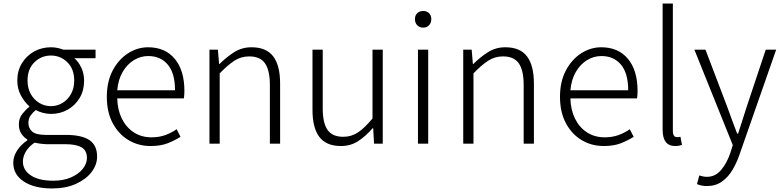

<svg xmlns="http://www.w3.org/2000/svg" viewBox="-20 -815 4436 1089"><path d="M274.9 253.9Q175.3 253.9 115.2 214.6Q55.2 175.3 55.2 107.9Q55.2 72.8 76.7 39.3Q98.1 5.9 134.8 -19V-23.9Q114.7 -36.1 100.8 -57.4Q86.9 -78.6 86.9 -109.9Q86.9 -144.5 107.4 -169.9Q127.9 -195.3 146 -209V-212.9Q120.6 -233.9 99.4 -272Q78.1 -310.1 78.1 -357.9Q78.1 -413.6 104 -456.1Q129.9 -498.5 173.1 -522.7Q216.3 -546.9 269 -546.9Q290.5 -546.9 308.8 -542.5Q327.1 -538.1 339.8 -533.2H522V-484.9H401.9Q425.8 -463.9 441.4 -430.7Q457 -397.5 457 -356.9Q457 -301.8 431.9 -259.5Q406.7 -217.3 364 -193.1Q321.3 -168.9 269 -168.9Q247.1 -168.9 224.1 -174.8Q201.2 -180.7 183.1 -190.9Q166.5 -177.7 153.8 -160.2Q141.1 -142.6 141.1 -117.2Q141.1 -88.4 162.1 -69.1Q183.1 -49.8 241.2 -49.8H353Q443.8 -49.8 487.3 -20.3Q530.8 9.3 530.8 73.2Q530.8 119.6 499.3 160.9Q467.8 202.1 410.4 228Q353 253.9 274.9 253.9ZM269 -212.9Q304.2 -212.9 334.2 -231Q364.3 -249 382.6 -281.7Q400.9 -314.5 400.9 -357.9Q400.9 -423.8 362.1 -461.9Q323.2 -500 269 -500Q214.4 -500 175.3 -461.9Q136.2 -423.8 136.2 -357.9Q136.2 -314.5 154.5 -281.7Q172.9 -249 203.1 -231Q233.4 -212.9 269 -212.9ZM282.2 210Q339.8 210 382.8 191.2Q425.8 172.4 449.5 142.6Q473.1 112.8 473.1 81.1Q473.1 38.1 442.1 20.5Q411.1 2.9 352.1 2.9H243.2Q233.9 2.9 215.1 0.7Q196.3 -1.5 175.8 -5.9Q141.6 18.1 125.7 46.1Q109.9 74.2 109.9 101.1Q109.9 149.9 155 179.9Q200.2 210 282.2 210Z M834 13.2Q765.1 13.2 709 -20.3Q652.8 -53.7 619.4 -116.2Q585.9 -178.7 585.9 -266.1Q585.9 -352.5 619.4 -415.5Q652.8 -478.5 706.3 -512.7Q759.8 -546.9 819.8 -546.9Q916.5 -546.9 971.2 -481.4Q1025.9 -416 1025.9 -298.8Q1025.9 -276.4 1022.9 -256.8H645Q646.5 -191.9 671.1 -142.1Q695.8 -92.3 739 -64.2Q782.2 -36.1 839.8 -36.1Q882.3 -36.1 917 -48.6Q951.7 -61 981.9 -82L1003.9 -39.1Q971.7 -18.6 931.6 -2.7Q891.6 13.2 834 13.2ZM645 -303.2H972.7Q972.7 -399.9 931.6 -448.5Q890.6 -497.1 820.8 -497.1Q777.3 -497.1 739.3 -473.9Q701.2 -450.7 675.8 -407.2Q650.4 -363.8 645 -303.2Z M1168 0V-533.2H1215.8L1222.7 -452.1H1225.1Q1265.1 -491.7 1308.6 -519.3Q1352.1 -546.9 1406.7 -546.9Q1490.2 -546.9 1529.5 -495.4Q1568.8 -443.8 1568.8 -340.8V0H1510.7V-333Q1510.7 -416 1483.2 -455.6Q1455.6 -495.1 1394 -495.1Q1347.2 -495.1 1309.8 -470.9Q1272.5 -446.8 1226.1 -398.9V0Z M1913.6 13.2Q1830.6 13.2 1791.5 -38.1Q1752.4 -89.4 1752.4 -191.9V-533.2H1810.5V-199.2Q1810.5 -117.2 1837.9 -78.1Q1865.2 -39.1 1926.8 -39.1Q1973.1 -39.1 2010.5 -64Q2047.9 -88.9 2092.8 -143.1V-533.2H2150.9V0H2101.6L2096.7 -87.9H2093.8Q2054.7 -43 2012 -14.9Q1969.2 13.2 1913.6 13.2Z M2350.6 0V-533.2H2408.7V0ZM2380.4 -658.2Q2360.4 -658.2 2346.9 -671.4Q2333.5 -684.6 2333.5 -707Q2333.5 -728 2346.9 -740.5Q2360.4 -752.9 2380.4 -752.9Q2399.9 -752.9 2413.1 -740.5Q2426.3 -728 2426.3 -707Q2426.3 -684.6 2413.1 -671.4Q2399.9 -658.2 2380.4 -658.2Z M2607.4 0V-533.2H2655.3L2662.1 -452.1H2664.6Q2704.6 -491.7 2748 -519.3Q2791.5 -546.9 2846.2 -546.9Q2929.7 -546.9 2969 -495.4Q3008.3 -443.8 3008.3 -340.8V0H2950.2V-333Q2950.2 -416 2922.6 -455.6Q2895 -495.1 2833.5 -495.1Q2786.6 -495.1 2749.3 -470.9Q2711.9 -446.8 2665.5 -398.9V0Z M3404.3 13.2Q3335.4 13.2 3279.3 -20.3Q3223.1 -53.7 3189.7 -116.2Q3156.2 -178.7 3156.2 -266.1Q3156.2 -352.5 3189.7 -415.5Q3223.1 -478.5 3276.6 -512.7Q3330.1 -546.9 3390.1 -546.9Q3486.8 -546.9 3541.5 -481.4Q3596.2 -416 3596.2 -298.8Q3596.2 -276.4 3593.3 -256.8H3215.3Q3216.8 -191.9 3241.5 -142.1Q3266.1 -92.3 3309.3 -64.2Q3352.5 -36.1 3410.2 -36.1Q3452.6 -36.1 3487.3 -48.6Q3522 -61 3552.2 -82L3574.2 -39.1Q3542 -18.6 3502 -2.7Q3461.9 13.2 3404.3 13.2ZM3215.3 -303.2H3543Q3543 -399.9 3502 -448.5Q3460.9 -497.1 3391.1 -497.1Q3347.7 -497.1 3309.6 -473.9Q3271.5 -450.7 3246.1 -407.2Q3220.7 -363.8 3215.3 -303.2Z M3809.1 13.2Q3738.3 13.2 3738.3 -79.1V-794.9H3796.4V-73.2Q3796.4 -37.1 3820.3 -37.1Q3823.2 -37.1 3827.1 -37.4Q3831.1 -37.6 3839.4 -39.1L3848.1 6.8Q3840.8 9.3 3832 11.2Q3823.2 13.2 3809.1 13.2Z M3990.2 240.2Q3957 240.2 3933.1 229L3946.3 180.2Q3954.6 183.1 3966.3 185.5Q3978 188 3989.3 188Q4037.1 188 4069.8 149.4Q4102.5 110.8 4122.1 53.2L4136.2 7.8L3918.5 -533.2H3981.4L4105.5 -207Q4118.2 -172.4 4132.6 -132.6Q4147 -92.8 4161.1 -57.1H4166.5Q4178.2 -92.8 4190.7 -132.6Q4203.1 -172.4 4214.4 -207L4323.2 -533.2H4382.3L4174.3 62Q4158.7 107.9 4134.5 148.7Q4110.4 189.5 4074.7 214.8Q4039.1 240.2 3990.2 240.2Z"/></svg>

Font: Source Han Sans CN Light
Style: Regular
Weight: 300
Designer: Ryoko NISHIZUKA  (kana, bopomofo & ideographs); Paul D. Hunt (Latin, Greek & Cyrillic); Sandoll Communications , Soo-you
Foundry: Adobe
Version: Version 2.000;hotconv 1.0.107;makeotfexe 2.5.65593